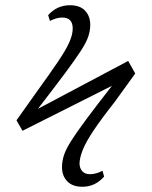

<svg xmlns="http://www.w3.org/2000/svg" viewBox="-20 -623 581 734"><path d="M295 91Q257 91 237 70Q217 49 217 16Q217 -5 224 -28Q231 -51 251.5 -83.5Q272 -116 309.5 -166.5Q347 -217 408 -295L66 -123L43 -163L119 -270Q171 -342 201.5 -387Q232 -432 245 -461.5Q258 -491 258 -514Q258 -556 218 -556Q196 -556 171 -543L164 -565Q198 -603 247 -603Q286 -603 305.5 -582Q325 -561 325 -528Q325 -506 317.5 -483.5Q310 -461 289 -428.5Q268 -396 228.5 -343Q189 -290 125 -207L470 -390L497 -342L419 -234Q367 -168 338 -124.5Q309 -81 297 -51.5Q285 -22 284 1Q284 20 294.5 31.5Q305 43 324 43Q346 43 372 30L378 52Q344 91 295 91Z"/></svg>

Font: Literata 36pt Light
Style: Italic
Weight: 300
Italic angle: -2°
Designer: Latin by Veronika Burian and Jose Scaglione. Greek by Irene Vlachou. Cyrillic by Vera Evstafieva
Foundry: TypeTogether
Version: Version 3.002